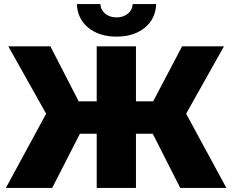

<svg xmlns="http://www.w3.org/2000/svg" viewBox="-20 -929 1149 949"><path d="M735 -268H652V0H458V-268H375L238 0H9L208 -367L21 -700H229L369 -428H458V-700H652V-428H737L880 -700H1087L900 -367L1099 0H871ZM360 -909H476Q478 -879 500.5 -861Q523 -843 556 -843Q589 -843 611.5 -861Q634 -879 636 -909H752Q749 -835 695 -791.5Q641 -748 556 -748Q471 -748 417 -791.5Q363 -835 360 -909Z"/></svg>

Font: Chess Sans ExtraBold
Style: Regular
Weight: 800
Designer: Wolf Bōese
Foundry: Wolf Bōese
Version: Version 7.223